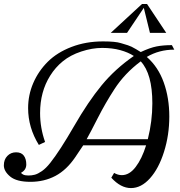

<svg xmlns="http://www.w3.org/2000/svg" viewBox="-25 -915 917 978"><path d="M542 -9.8 556.2 -34.2Q575.7 -22.9 595.7 -22.9Q634.3 -22.9 666 -64.5Q697.8 -106 719.2 -174.8H398.9L358.9 -115.2Q314.5 -49.3 257.3 -19Q200.2 11.2 129.9 11.2Q59.6 11.2 27.1 -15.6Q-5.4 -42.5 -5.4 -72.5Q-5.4 -102.5 12.5 -120.8Q30.3 -139.2 56.9 -139.2Q83.5 -139.2 96.2 -122.3Q108.9 -105.5 108.9 -77.4Q108.9 -49.3 82.5 -35.2Q84 -30.3 93.5 -25.6Q103 -21 119.9 -21Q136.7 -21 152.3 -25.1Q168 -29.3 188.5 -43.5Q209 -57.6 231.4 -85.9Q279.8 -147 352.1 -272.2Q424.3 -397.5 492.9 -480.7Q561.5 -564 656.7 -629.9Q628.4 -648.4 587.4 -659.7Q546.4 -670.9 495.4 -670.9Q444.3 -670.9 388.9 -652.6Q333.5 -634.3 295.2 -603Q256.8 -571.8 230.5 -529.3Q179.2 -447.8 179.2 -338.9Q179.2 -264.2 204.6 -191.9L172.9 -176.8Q118.2 -265.1 118.2 -364.3Q118.2 -431.2 144.5 -492.2Q170.9 -553.2 218.5 -600.6Q266.1 -647.9 339.4 -676Q412.6 -704.1 500 -704.1Q563.5 -704.1 590.8 -695.3L626 -684.6Q643.6 -679.2 667.5 -664.8Q691.4 -650.4 691.9 -649.9Q738.8 -671.9 772.5 -678.5Q806.2 -685.1 850.6 -685.1L862.8 -662.1Q785.2 -662.1 722.7 -625Q780.8 -574.2 809.1 -495.1Q837.4 -416 837.4 -321.5Q837.4 -227.1 810.5 -141.8Q783.7 -56.6 739 -6.8Q694.3 43 642.1 43Q589.8 43 542 -9.8ZM691.9 -602.5Q609.9 -541.5 557.6 -460.4Q512.2 -390.6 473.4 -314.5Q434.6 -238.3 416.5 -206.1H728Q751 -297.9 751 -388.7Q751 -539.1 691.9 -602.5ZM698.2 -894.5H724.1L821.8 -747.6H738.8L707.5 -875L622.1 -747.6H539.1Z"/></svg>

Font: Niconne
Style: Regular
Weight: 400
Designer: Vernon Adams
Foundry: Vernon Adams
Version: Version 1.002